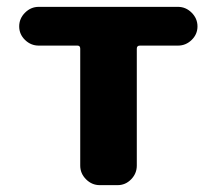

<svg xmlns="http://www.w3.org/2000/svg" viewBox="-20 -540 632 560"><path d="M93 -407Q70 -407 53 -423.5Q36 -440 36 -463Q36 -486 53 -503Q70 -520 93 -520H499Q522 -520 539 -503Q556 -486 556 -463Q556 -440 539 -423.5Q522 -407 499 -407H388Q379 -407 379 -398V-57Q379 -34 362.5 -17Q346 0 323 0H271Q248 0 231 -17Q214 -34 214 -57V-398Q214 -407 206 -407Z"/></svg>

Font: Rounded Mplus 1c ExtraBold
Style: Regular
Weight: 800
Version: Version 1.059.20150529